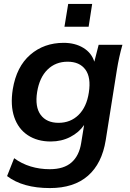

<svg xmlns="http://www.w3.org/2000/svg" viewBox="-20 -733 662 977"><path d="M234 224Q96 224 16 163L52 72Q90 100 136 114Q182 128 233 128Q305 128 344 93.5Q383 59 393 -5L408 -97Q382 -59 337.5 -36Q293 -13 238 -13Q170 -13 121.5 -45Q73 -77 52.5 -137Q32 -197 45 -279Q64 -394 134 -454.5Q204 -515 304 -515Q362 -515 404 -489.5Q446 -464 460 -419L482 -505H603Q594 -474 587 -442Q580 -410 575 -379L518 -20Q499 99 427.5 161.5Q356 224 234 224ZM278 -108Q339 -108 380 -148.5Q421 -189 432 -262Q444 -339 414.5 -379Q385 -419 324 -419Q263 -419 222 -379Q181 -339 169 -265Q157 -189 187 -148.5Q217 -108 278 -108ZM308 -597 327 -713H449L431 -597Z"/></svg>

Font: Mulish
Style: Bold Italic
Weight: 700
Italic angle: -9°
Designer: Vernon Adams
Foundry: Vernon Adams
Version: Version 3.603; ttfautohint (v1.8.3)